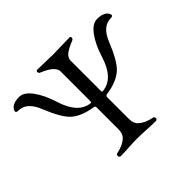

<svg xmlns="http://www.w3.org/2000/svg" viewBox="-151 -847 1046 1046"><g transform="rotate(-45 372.0 -324.5)"><path d="M330 -336V-557Q330 -575 307 -596Q288 -612 245 -630Q240 -632 238.5 -637.5Q237 -643 239 -647.5Q241 -652 245 -652Q277 -652 310 -650.5Q343 -649 365 -649Q390 -649 427.5 -650.5Q465 -652 495 -652Q504 -652 503 -642.5Q502 -633 495 -630Q446 -610 429 -595Q410 -579 410 -557V-334Q410 -327 410 -324.5Q410 -322 411 -319.5Q412 -317 414 -317Q416 -317 420 -317Q507 -327 545 -451Q568 -525 602 -571Q636 -617 673 -617Q713 -617 732 -599Q745 -586 744 -575Q743 -567 728 -567Q664 -567 630 -481Q587 -374 547 -339Q502 -300 421 -289Q416 -289 413.5 -285.5Q411 -282 410 -279V-276V-109Q410 -75 429 -57Q457 -31 505 -22Q513 -21 516 -14.5Q519 -8 516 -2.5Q513 3 505 3Q476 3 434 0.5Q392 -2 365 -2Q340 -2 301 0.5Q262 3 235 3Q229 3 226 -2.5Q223 -8 225 -14.5Q227 -21 235 -22Q283 -32 311 -57Q330 -75 330 -109V-269Q331 -288 323 -289Q239 -302 197 -339Q157 -374 114 -481Q80 -567 16 -567Q1 -567 0 -575Q-1 -586 12 -599Q31 -617 71 -617Q108 -617 142 -571Q176 -525 199 -451Q238 -326 324 -317Q328 -316 329 -320Q330 -324 330 -336Z"/></g></svg>

Font: EB Garamond 12 All SC
Style: AllSC
Weight: 400
Version: Version 0.016 ; ttfautohint (v0.97) -l 8 -r 50 -G 200 -x 0 -